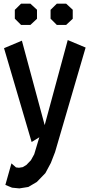

<svg xmlns="http://www.w3.org/2000/svg" viewBox="-20 -772 496 1049"><path d="M350.1 -553.2 447.8 -512.2 280.8 59.1 257.8 118.2 228 173.8 181.2 222.2 134.8 249.5 85.9 257.3 45.9 253.4 9.3 238.3 42.5 120.6 67.4 142.6 83.5 144.5 104.5 141.1 124 129.4 148.9 103.5 167 70.8 194.8 -22 152.8 3.9 2 -508.8 99.6 -549.8 224.1 -88.4ZM95.2 -752H146L182.1 -718.8V-669.4L146 -635.7H95.2L61 -669.9V-718.3ZM290.5 -752H341.3L377.4 -718.8V-669.4L341.3 -635.7H290.5L256.3 -669.9V-718.3Z"/></svg>

Font: Gap Sans
Style: Bold
Weight: 400
Designer: Alexandre Liziard and Etienne Ozeray
Foundry: Interstices.io
Version: Version 1.610